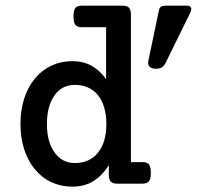

<svg xmlns="http://www.w3.org/2000/svg" viewBox="-20 -661 708 691"><path d="M492.2 -77.6Q508.3 -77.6 515.1 -70.8Q522.9 -61.5 522.9 -39.1Q522.9 -17.1 516.6 -9.3Q509.8 0 492.2 0H402.3Q385.7 0 378.7 -7.3Q371.6 -14.6 371.6 -32.2V-66.4Q348.1 -29.3 316.2 -9.3Q284.2 10.7 240.2 10.7Q199.7 10.7 165.3 -5.1Q130.9 -21 106.4 -50.8Q81.1 -80.6 67.4 -122.3Q53.7 -164.1 53.7 -214.8Q53.7 -265.6 67.4 -307.4Q81.1 -349.1 106.4 -379.4Q131.3 -409.2 165.5 -425Q199.7 -440.9 240.2 -440.9Q279.8 -440.9 309.6 -424.3Q339.4 -407.7 361.8 -376V-563H275.4Q266.1 -563 260 -565.2Q253.9 -567.4 250.5 -572.8Q244.6 -581.1 244.6 -601.6Q244.6 -624 251.5 -632.8Q257.8 -640.6 275.4 -640.6H420.4Q437 -640.6 444.1 -633.3Q451.2 -626 451.2 -608.4V-77.6ZM575.2 -433.1Q569.8 -422.9 562 -418.2Q554.2 -413.6 542 -413.6Q527.8 -413.6 520.5 -419.2Q513.2 -424.8 513.2 -435.5Q513.2 -437.5 514.2 -443.4L552.2 -625Q556.2 -640.6 573.2 -640.6H654.3Q660.6 -640.6 664.6 -637.2Q668.5 -633.8 668.5 -627.9Q668.5 -622.1 665 -615.7ZM332 -319.3Q317.4 -336.9 296.4 -346.2Q275.4 -355.5 250 -355.5Q200.2 -355.5 173.8 -314Q148.9 -276.4 148.9 -214.8Q148.9 -149.4 176.8 -111.8Q203.6 -74.2 250 -74.2Q275.4 -74.2 296.4 -83.5Q317.4 -92.8 332 -110.8Q362.8 -147.9 362.8 -214.8Q362.8 -248.5 354.7 -274.9Q346.7 -301.3 332 -319.3Z"/></svg>

Font: Courier Prime Medium
Style: Regular
Weight: 500
Designer: Alan Dague-Greene
Foundry: Quote-Unquote Apps
Version: Version 1.202